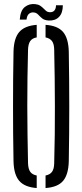

<svg xmlns="http://www.w3.org/2000/svg" viewBox="-20 -930 410 956"><path d="M162.8 6.3Q102.4 1.8 75.5 -29.9Q48.6 -61.6 47.3 -127.8Q45.9 -197.9 45.4 -265.4Q44.9 -332.9 44.9 -399.9Q44.9 -466.9 45.4 -534.4Q45.9 -601.9 47.3 -672Q48.6 -738.5 75.5 -770.2Q102.4 -801.8 162.8 -806.3V-743.8Q140.6 -740 130.6 -725.6Q120.6 -711.2 119.6 -683.3Q117.6 -613.6 116.8 -543.3Q115.9 -472.9 115.9 -402.1Q115.9 -331.2 117 -259.9Q118 -188.6 119.6 -116.5Q120.6 -88.9 130.6 -74.6Q140.6 -60.4 162.8 -56.2ZM206.8 6.3V-56.2Q229 -60.4 239.1 -74.6Q249.3 -88.9 249.8 -116.5Q251.9 -188.6 252.7 -259.9Q253.5 -331.2 253.3 -402.1Q253.1 -472.9 252.3 -543.3Q251.5 -613.6 249.8 -683.3Q249.3 -711.2 239.1 -725.2Q228.9 -739.2 206.8 -743.8V-806.3Q267.9 -802.1 294.4 -770.4Q321 -738.7 322.5 -672Q323.7 -601.7 324.3 -534Q324.9 -466.3 324.9 -399.6Q324.9 -332.8 324.3 -265.3Q323.7 -197.9 322.5 -127.8Q321 -61.4 294.4 -29.7Q267.9 2 206.8 6.3ZM258.8 -903.7H292.9Q292.7 -864.9 273.7 -845.6Q254.8 -826.2 222.5 -827.8Q201.7 -829 190.3 -838.2Q178.9 -847.5 170.4 -856.9Q161.9 -866.3 149.3 -867.9Q135.9 -869.9 125.1 -861.9Q114.4 -853.9 112.1 -832.4H78.4Q81.6 -877.9 103.7 -895.3Q125.8 -912.7 155.3 -909.5Q170.4 -907.9 179.9 -901.7Q189.3 -895.5 196.3 -888.2Q203.2 -880.9 209.7 -875.5Q216.2 -870.1 225.3 -869.3Q243.1 -868.1 251.1 -878Q259 -887.9 258.8 -903.7Z"/></svg>

Font: Big Shoulders Stencil Thin
Style: Regular
Weight: 100
Designer: Patric King
Foundry: XO Type Co
Version: Version 2.001